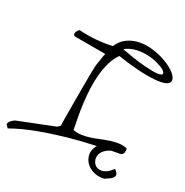

<svg xmlns="http://www.w3.org/2000/svg" viewBox="-202 -964 1192 1237"><g transform="rotate(30 394.0 -346.0)"><path d="M726.6 78.1Q685.5 87.9 650.9 78.1Q616.2 68.4 594.2 46.4Q572.3 24.4 565.4 -5.4Q558.6 -35.2 571.3 -64.5Q574.2 -72.3 580.1 -80.1Q573.2 -79.1 565.4 -77.1Q473.6 -57.6 378.4 -30.3Q283.2 -2.9 192.4 31.2Q101.6 65.4 25.4 108.4L7.8 90.8Q3.9 84 7.8 75.7Q11.7 67.4 18.1 60.1Q24.4 52.7 31.7 47.4Q39.1 42 42 40L295.9 -60.5L313.5 -78.1Q312.5 -94.7 312 -129.4Q311.5 -164.1 311.5 -207V-389.6Q311.5 -433.6 312 -467.8Q312.5 -502 313.5 -518.6Q313.5 -524.4 315.9 -539.1Q318.4 -553.7 320.8 -570.3Q323.2 -586.9 325.7 -601.1Q328.1 -615.2 330.1 -621.1H110.4Q97.7 -621.1 94.2 -627.9Q90.8 -634.8 92.8 -643.6Q94.7 -652.3 100.1 -660.6Q105.5 -668.9 110.4 -671.9Q229.5 -663.1 346.7 -689.5Q367.2 -736.3 403.3 -761.7Q439.5 -787.1 483.4 -795.9Q527.3 -804.7 574.7 -799.3Q622.1 -793.9 663.6 -780.3Q705.1 -766.6 736.8 -747.1Q768.6 -727.5 781.2 -707.5Q793.9 -687.5 784.2 -670.4Q774.4 -653.3 732.9 -644Q691.4 -634.8 614.3 -636.2Q537.1 -637.7 415 -655.3Q390.6 -620.1 377.4 -575.2Q364.3 -530.3 359.9 -480.5Q355.5 -430.7 357.9 -378.4Q360.4 -326.2 366.7 -275.9Q373 -225.6 381.8 -179.2Q390.6 -132.8 398.4 -94.7Q427.7 -88.9 457.5 -93.3Q487.3 -97.7 517.1 -107.4Q546.9 -117.2 576.2 -129.4Q605.5 -141.6 635.3 -151.4Q665 -161.1 694.3 -165.5Q723.6 -169.9 753.9 -163.1Q758.8 -150.4 755.9 -133.8Q752.9 -117.2 737.3 -112.3Q707 -106.4 674.8 -100.6Q658.2 -92.8 646.5 -83Q620.1 -61.5 614.3 -37.1Q608.4 -12.7 619.1 9.3Q629.9 31.2 650.4 39.6Q670.9 47.9 698.7 37.6Q726.6 27.3 754.9 -11.7Q776.4 3.9 779.8 16.1Q783.2 28.3 775.9 39.1Q768.6 49.8 754.4 59.1Q740.2 68.4 726.6 78.1ZM415 -706.1Q524.4 -685.5 589.4 -680.7Q654.3 -675.8 684.6 -680.2Q714.8 -684.6 715.8 -695.8Q716.8 -707 697.3 -718.8Q677.7 -730.5 643.6 -739.7Q609.4 -749 569.3 -750.5Q529.3 -752 488.3 -742.2Q447.3 -732.4 415 -706.1Z"/></g></svg>

Font: Over the Rainbow
Style: Regular
Weight: 400
Designer: Kimberly Geswein
Foundry: Kimberly Geswein
Version: Version 1.002 2010